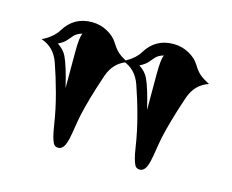

<svg xmlns="http://www.w3.org/2000/svg" viewBox="-62 -842 641 530"><g transform="rotate(15 258.5 -577.5)"><path d="M141.1 -397.5Q130.9 -397.5 126.5 -406.2Q119.6 -420.9 115.2 -449.2Q110.8 -477.5 106.2 -499.3Q101.6 -521 95.7 -542.7Q89.8 -564.5 83.5 -585L71.3 -622.1Q57.1 -663.1 19.5 -675.3Q51.3 -691.4 64 -712.9Q90.8 -756.8 142.1 -756.8Q166 -756.8 186.5 -745.6Q207 -734.4 217 -717.8Q227.1 -701.2 237.3 -692.6Q247.6 -684.1 264.6 -675.3Q227.1 -663.1 212.9 -622.1L200.7 -585Q179.2 -515.6 173.3 -477.8Q167.5 -439.9 164.6 -428.2Q161.6 -416.5 158.2 -409.7Q151.4 -397.5 141.1 -397.5ZM118.2 -562V-665Q118.2 -709 124.5 -719.2Q109.4 -715.3 101.6 -706.5Q93.8 -697.8 89.4 -692.4Q82 -683.1 65.9 -675.3Q84.5 -663.1 92.3 -646.5Q104.5 -620.6 118.2 -562ZM374 -397.5Q363.8 -397.5 359.4 -406.2Q352.5 -420.9 348.1 -449.2Q343.8 -477.5 339.1 -499.3Q334.5 -521 328.6 -542.7Q322.8 -564.5 316.4 -585L304.2 -622.1Q290 -663.1 252.4 -675.3Q284.2 -691.4 296.9 -712.9Q323.7 -756.8 375 -756.8Q398.9 -756.8 419.4 -745.6Q439.9 -734.4 450 -717.8Q460 -701.2 470.2 -692.6Q480.5 -684.1 497.6 -675.3Q460 -663.1 445.8 -622.1L433.6 -585Q412.1 -515.6 406.2 -477.8Q400.4 -439.9 397.5 -428.2Q394.5 -416.5 391.1 -409.7Q384.3 -397.5 374 -397.5ZM351.1 -562V-665Q351.1 -709 357.4 -719.2Q342.3 -715.3 334.5 -706.5Q326.7 -697.8 322.3 -692.4Q314.9 -683.1 298.8 -675.3Q317.4 -663.1 325.2 -646.5Q337.4 -620.6 351.1 -562Z"/></g></svg>

Font: Rye
Style: Regular
Weight: 400
Designer: Nicole Fally
Foundry: Nicole Fally
Version: Version 1.001